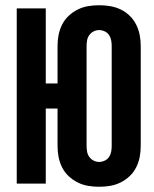

<svg xmlns="http://www.w3.org/2000/svg" viewBox="-20 -702 590 734"><path d="M359 12Q338 12 317 8.5Q296 5 277 -4.5Q258 -14 242.5 -28.5Q227 -43 217.5 -62Q208 -81 204 -101.5Q200 -122 200 -144V-287H155V0H44V-670H155V-383H200V-527Q200 -548 204 -568.5Q208 -589 217.5 -608Q227 -627 242.5 -641.5Q258 -656 277 -665.5Q296 -675 317 -678.5Q338 -682 359 -682Q380 -682 401 -678.5Q422 -675 441 -666Q460 -657 475.5 -642Q491 -627 500.5 -608Q510 -589 514 -568.5Q518 -548 518 -527V-144Q518 -122 514 -101.5Q510 -81 500.5 -62Q491 -43 475.5 -28.5Q460 -14 441 -4.5Q422 5 401 8.5Q380 12 359 12ZM359 -83Q370 -83 380.5 -88Q391 -93 397 -102Q403 -111 405 -122Q407 -133 407 -144V-527Q407 -537 405 -548Q403 -559 397 -568Q391 -577 380.5 -582Q370 -587 359 -587Q348 -587 338 -582Q328 -577 321.5 -568Q315 -559 313 -548Q311 -537 311 -527V-144Q311 -133 313 -122Q315 -111 321.5 -102Q328 -93 338 -88Q348 -83 359 -83Z"/></svg>

Font: Lode Term
Style: Bold
Weight: 700
Monospace: yes
Designer: Belleve Invis
Foundry: Belleve Invis
Version: Version 29.2.0